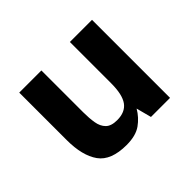

<svg xmlns="http://www.w3.org/2000/svg" viewBox="-115 -673 863 863"><g transform="rotate(-45 316.0 -242.0)"><path d="M257.8 12Q159.1 12 121 -41.7Q82.8 -95.5 82.8 -194V-496H223.6V-229.8Q223.6 -192.8 228.6 -162.7Q233.5 -132.6 251.3 -114.8Q269 -97 306.8 -97Q357.8 -97 381.2 -129.3Q404.6 -161.7 404.6 -233.3V-496H545.4V0H424.1L405.1 -72.2Q384.1 -36.1 350.3 -12Q316.4 12 257.8 12Z"/></g></svg>

Font: Atkinson Hyperlegible Mono ExtraLight
Style: Regular
Weight: 200
Monospace: yes
Designer: Elliott Scott, Megan Eiswerth, Linus Boman, Theodore Petrosky, Letters from Sweden
Foundry: Applied Design Works, Letters from Sweden
Version: Version 2.001